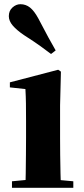

<svg xmlns="http://www.w3.org/2000/svg" viewBox="-20 -894 398 914"><path d="M37 0V-31L142 -41H220L329 -31V0ZM101 0Q102 -26 102.5 -68.5Q103 -111 103.5 -157Q104 -203 104 -238V-318Q104 -368 103.5 -401.5Q103 -435 101 -470L27 -478V-502L257 -562L270 -553L266 -392V-238Q266 -203 266.5 -157Q267 -111 268 -68.5Q269 -26 270 0ZM245 -654 223 -637Q199 -655 171.5 -675Q144 -695 94 -727Q60 -750 41 -772Q22 -794 22 -817Q22 -843 39.5 -858.5Q57 -874 77 -874Q103 -874 123 -858Q143 -842 162 -807Q192 -749 210.5 -715.5Q229 -682 245 -654Z"/></svg>

Font: Noto Serif TC ExtraLight Black
Style: Regular
Weight: 900
Version: Version 2.003-H1;hotconv 1.1.1;makeotfexe 2.6.0